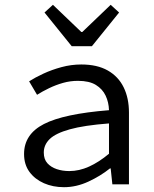

<svg xmlns="http://www.w3.org/2000/svg" viewBox="-20 -766 640 798"><path d="M246 12Q200 12 162.5 -4.5Q125 -21 102.5 -51.5Q80 -82 80 -126Q80 -208 162.5 -250.5Q245 -293 433 -308Q432 -341 419 -368.5Q406 -396 378.5 -413Q351 -430 304 -430Q272 -430 242 -421.5Q212 -413 184 -399.5Q156 -386 134 -372L101 -428Q126 -444 160.5 -460Q195 -476 235.5 -487Q276 -498 318 -498Q384 -498 428 -473Q472 -448 494 -403Q516 -358 516 -298V0H447L440 -66H437Q397 -34 347 -11Q297 12 246 12ZM268 -55Q309 -55 350 -73.5Q391 -92 433 -127V-253Q329 -245 270 -228.5Q211 -212 186.5 -188Q162 -164 162 -132Q162 -104 177 -87.5Q192 -71 216 -63Q240 -55 268 -55ZM278 -574 165 -714 200 -746 318 -633H322L440 -746L475 -714L362 -574Z"/></svg>

Font: Source Code Variable
Style: Regular
Weight: 400
Monospace: yes
Designer: Paul D. Hunt, Teo Tuominen
Foundry: Adobe Systems Incorporated
Version: Version 1.010;hotconv 1.0.106;makeotfexe 2.5.65593